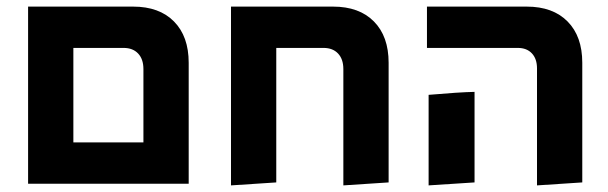

<svg xmlns="http://www.w3.org/2000/svg" viewBox="-20 -556 1840 581"><path d="M65 -536H383Q462 -536 506.5 -491Q551 -446 551 -366V0H65ZM414 -125V-347Q414 -377 398 -394Q382 -411 354 -411H202V-125Z M679 -536H988Q1067 -536 1111.5 -491Q1156 -446 1156 -366V-4L1019 5V-347Q1019 -377 1003 -394Q987 -411 959 -411H816V-4L679 5Z M1605 -349Q1605 -378 1589.5 -394.5Q1574 -411 1547 -411H1272V-536H1574Q1653 -536 1697.5 -491Q1742 -446 1742 -366V-4L1605 5ZM1277 -269Q1369 -277 1416 -278V-4L1277 5Z"/></svg>

Font: Secular One
Style: Regular
Weight: 400
Designer: Michal Sahar
Foundry: Hagilda
Version: Version 1.000